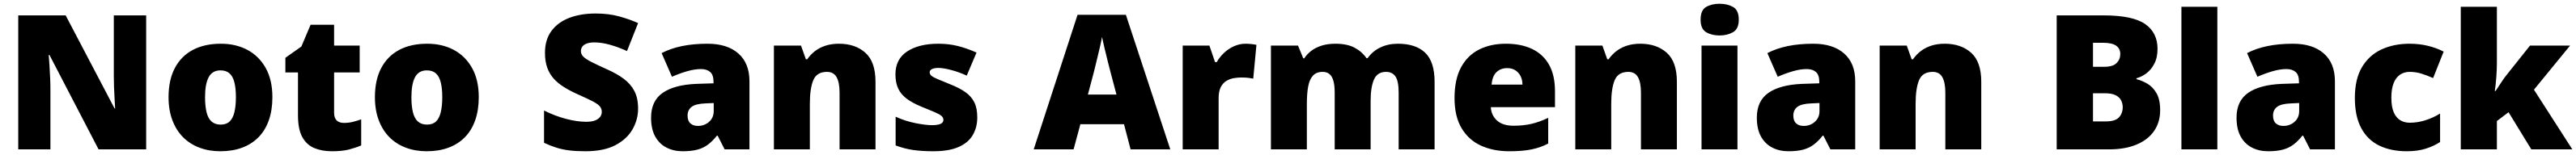

<svg xmlns="http://www.w3.org/2000/svg" viewBox="-20 -796 13694 826"><path d="M757 0H504L243 -503H239Q241 -480 243 -447.5Q245 -415 246.5 -382Q248 -349 248 -322V0H77V-714H329L589 -218H592Q591 -241 589 -272Q587 -303 586 -335Q585 -367 585 -391V-714H757Z M1428 -278Q1428 -209 1409 -155Q1390 -101 1354 -64.5Q1318 -28 1267 -9Q1216 10 1151 10Q1091 10 1040.5 -9Q990 -28 953.5 -64.5Q917 -101 896.5 -155Q876 -209 876 -278Q876 -370 909.5 -433.5Q943 -497 1005 -530Q1067 -563 1154 -563Q1234 -563 1295.5 -530Q1357 -497 1392.5 -433.5Q1428 -370 1428 -278ZM1070 -278Q1070 -231 1078 -198Q1086 -165 1104.5 -148.5Q1123 -132 1153 -132Q1183 -132 1200.5 -148.5Q1218 -165 1226 -198Q1234 -231 1234 -278Q1234 -325 1226 -357Q1218 -389 1200 -405Q1182 -421 1152 -421Q1109 -421 1089.5 -385Q1070 -349 1070 -278Z M1808 -141Q1834 -141 1855.5 -146.5Q1877 -152 1900 -160V-21Q1869 -8 1834 1Q1799 10 1745 10Q1691 10 1650.5 -7Q1610 -24 1587 -65.5Q1564 -107 1564 -182V-410H1497V-488L1582 -548L1631 -664H1756V-553H1892V-410H1756V-195Q1756 -168 1769.5 -154.5Q1783 -141 1808 -141Z M2525 -278Q2525 -209 2506 -155Q2487 -101 2451 -64.5Q2415 -28 2364 -9Q2313 10 2248 10Q2188 10 2137.5 -9Q2087 -28 2050.5 -64.5Q2014 -101 1993.5 -155Q1973 -209 1973 -278Q1973 -370 2006.5 -433.5Q2040 -497 2102 -530Q2164 -563 2251 -563Q2331 -563 2392.5 -530Q2454 -497 2489.5 -433.5Q2525 -370 2525 -278ZM2167 -278Q2167 -231 2175 -198Q2183 -165 2201.5 -148.5Q2220 -132 2250 -132Q2280 -132 2297.5 -148.5Q2315 -165 2323 -198Q2331 -231 2331 -278Q2331 -325 2323 -357Q2315 -389 2297 -405Q2279 -421 2249 -421Q2206 -421 2186.5 -385Q2167 -349 2167 -278Z M3372 -217Q3372 -159 3342.5 -107Q3313 -55 3251.5 -22.5Q3190 10 3092 10Q3043 10 3006.5 5.5Q2970 1 2938 -9Q2906 -19 2872 -35V-207Q2930 -178 2989 -162.5Q3048 -147 3096 -147Q3125 -147 3143 -154Q3161 -161 3170 -173Q3179 -185 3179 -200Q3179 -219 3166 -232Q3153 -245 3125 -259Q3097 -273 3050 -294Q3010 -312 2978 -332Q2946 -352 2923.5 -377Q2901 -402 2889 -435.5Q2877 -469 2877 -515Q2877 -584 2911 -630.5Q2945 -677 3005.5 -700.5Q3066 -724 3146 -724Q3216 -724 3272 -708.5Q3328 -693 3372 -673L3313 -524Q3267 -545 3222.5 -557.5Q3178 -570 3140 -570Q3115 -570 3099 -564Q3083 -558 3075.5 -547.5Q3068 -537 3068 -524Q3068 -507 3081 -494Q3094 -481 3124.5 -465.5Q3155 -450 3208 -426Q3260 -403 3296.5 -375.5Q3333 -348 3352.5 -310.5Q3372 -273 3372 -217Z M3741 -563Q3846 -563 3905 -511Q3964 -459 3964 -363V0H3832L3795 -73H3791Q3768 -44 3743.5 -25.5Q3719 -7 3687 1.5Q3655 10 3609 10Q3561 10 3523 -9.5Q3485 -29 3463 -68.5Q3441 -108 3441 -169Q3441 -258 3502.5 -301Q3564 -344 3681 -349L3773 -352V-360Q3773 -397 3755 -412.5Q3737 -428 3706 -428Q3673 -428 3633 -416.5Q3593 -405 3552 -387L3497 -513Q3545 -538 3605.5 -550.5Q3666 -563 3741 -563ZM3730 -245Q3678 -243 3656.5 -226.5Q3635 -210 3635 -180Q3635 -152 3650 -138.5Q3665 -125 3690 -125Q3725 -125 3749.5 -147Q3774 -169 3774 -204V-247Z M4440 -563Q4526 -563 4580 -515Q4634 -467 4634 -360V0H4443V-302Q4443 -357 4427 -385Q4411 -413 4376 -413Q4322 -413 4303.5 -369Q4285 -325 4285 -242V0H4094V-553H4238L4264 -480H4271Q4289 -506 4313.5 -524.5Q4338 -543 4369.5 -553Q4401 -563 4440 -563Z M5175 -170Q5175 -118 5151.5 -77Q5128 -36 5076.5 -13Q5025 10 4941 10Q4882 10 4835.5 3.5Q4789 -3 4741 -21V-174Q4794 -150 4848 -139.5Q4902 -129 4933 -129Q4965 -129 4980 -136Q4995 -143 4995 -157Q4995 -169 4985 -178Q4975 -187 4949.5 -198Q4924 -209 4877 -228Q4831 -247 4800.5 -269.5Q4770 -292 4755 -323.5Q4740 -355 4740 -400Q4740 -481 4802.5 -522Q4865 -563 4968 -563Q5023 -563 5071 -551Q5119 -539 5171 -516L5119 -393Q5078 -412 5036 -423Q4994 -434 4969 -434Q4947 -434 4934.5 -428Q4922 -422 4922 -411Q4922 -401 4930.5 -393Q4939 -385 4963 -375Q4987 -365 5033 -346Q5081 -327 5112.5 -304.5Q5144 -282 5159.5 -250.5Q5175 -219 5175 -170Z M5990 0 5955 -134H5723L5687 0H5475L5708 -717H5965L6201 0ZM5884 -409Q5879 -428 5870 -463.5Q5861 -499 5852 -537Q5843 -575 5838 -599Q5834 -575 5825.5 -539Q5817 -503 5808.5 -468Q5800 -433 5794 -409L5763 -292H5915Z M6601 -563Q6617 -563 6634 -561Q6651 -559 6659 -557L6642 -377Q6632 -379 6617.5 -381Q6603 -383 6577 -383Q6559 -383 6538.5 -379.5Q6518 -376 6499.5 -365Q6481 -354 6469.5 -332Q6458 -310 6458 -272V0H6267V-553H6409L6439 -465H6448Q6463 -492 6487 -514.5Q6511 -537 6540.5 -550Q6570 -563 6601 -563Z M7411 -563Q7506 -563 7556 -515Q7606 -467 7606 -360V0H7415V-301Q7415 -364 7398 -388.5Q7381 -413 7348 -413Q7302 -413 7284 -372.5Q7266 -332 7266 -258V0H7075V-301Q7075 -341 7068 -365.5Q7061 -390 7047 -401.5Q7033 -413 7011 -413Q6978 -413 6959.5 -393Q6941 -373 6934 -335Q6927 -297 6927 -242V0H6736V-553H6880L6908 -485H6913Q6928 -508 6951 -525.5Q6974 -543 7006 -553Q7038 -563 7079 -563Q7140 -563 7179.5 -542.5Q7219 -522 7244 -486H7250Q7276 -523 7317.5 -543Q7359 -563 7411 -563Z M7985 -563Q8066 -563 8124.5 -535Q8183 -507 8214.5 -451Q8246 -395 8246 -310V-225H7905Q7907 -182 7937.5 -154Q7968 -126 8026 -126Q8078 -126 8121 -136Q8164 -146 8210 -168V-31Q8170 -10 8122.5 0Q8075 10 8003 10Q7919 10 7853.5 -19.5Q7788 -49 7750 -112Q7712 -175 7712 -273Q7712 -373 7746.5 -437Q7781 -501 7842.5 -532Q7904 -563 7985 -563ZM7992 -433Q7958 -433 7935.5 -412Q7913 -391 7909 -345H8073Q8073 -370 8063.5 -389.5Q8054 -409 8036 -421Q8018 -433 7992 -433Z M8700 -563Q8786 -563 8840 -515Q8894 -467 8894 -360V0H8703V-302Q8703 -357 8687 -385Q8671 -413 8636 -413Q8582 -413 8563.5 -369Q8545 -325 8545 -242V0H8354V-553H8498L8524 -480H8531Q8549 -506 8573.5 -524.5Q8598 -543 8629.5 -553Q8661 -563 8700 -563Z M9216 -553V0H9025V-553ZM9121 -776Q9162 -776 9192.5 -759Q9223 -742 9223 -691Q9223 -642 9192.5 -624.5Q9162 -607 9121 -607Q9079 -607 9049.5 -624.5Q9020 -642 9020 -691Q9020 -742 9049.5 -759Q9079 -776 9121 -776Z M9619 -563Q9724 -563 9783 -511Q9842 -459 9842 -363V0H9710L9673 -73H9669Q9646 -44 9621.5 -25.5Q9597 -7 9565 1.5Q9533 10 9487 10Q9439 10 9401 -9.5Q9363 -29 9341 -68.5Q9319 -108 9319 -169Q9319 -258 9380.5 -301Q9442 -344 9559 -349L9651 -352V-360Q9651 -397 9633 -412.5Q9615 -428 9584 -428Q9551 -428 9511 -416.5Q9471 -405 9430 -387L9375 -513Q9423 -538 9483.5 -550.5Q9544 -563 9619 -563ZM9608 -245Q9556 -243 9534.5 -226.5Q9513 -210 9513 -180Q9513 -152 9528 -138.5Q9543 -125 9568 -125Q9603 -125 9627.5 -147Q9652 -169 9652 -204V-247Z M10318 -563Q10404 -563 10458 -515Q10512 -467 10512 -360V0H10321V-302Q10321 -357 10305 -385Q10289 -413 10254 -413Q10200 -413 10181.5 -369Q10163 -325 10163 -242V0H9972V-553H10116L10142 -480H10149Q10167 -506 10191.5 -524.5Q10216 -543 10247.5 -553Q10279 -563 10318 -563Z M11162 -714Q11317 -714 11383 -668Q11449 -622 11449 -536Q11449 -489 11432 -456.5Q11415 -424 11389.5 -405Q11364 -386 11337 -379V-374Q11366 -367 11395 -350Q11424 -333 11443.5 -299.5Q11463 -266 11463 -209Q11463 -144 11430 -97Q11397 -50 11336 -25Q11275 0 11191 0H10913V-714ZM11164 -440Q11212 -440 11231.5 -460Q11251 -480 11251 -508Q11251 -537 11229 -552.5Q11207 -568 11160 -568H11106V-440ZM11106 -299V-149H11174Q11224 -149 11244 -170.5Q11264 -192 11264 -225Q11264 -244 11255.5 -261Q11247 -278 11226.5 -288.5Q11206 -299 11170 -299Z M11767 0H11576V-760H11767Z M12169 -563Q12274 -563 12333 -511Q12392 -459 12392 -363V0H12260L12223 -73H12219Q12196 -44 12171.5 -25.5Q12147 -7 12115 1.5Q12083 10 12037 10Q11989 10 11951 -9.5Q11913 -29 11891 -68.5Q11869 -108 11869 -169Q11869 -258 11930.5 -301Q11992 -344 12109 -349L12201 -352V-360Q12201 -397 12183 -412.5Q12165 -428 12134 -428Q12101 -428 12061 -416.5Q12021 -405 11980 -387L11925 -513Q11973 -538 12033.5 -550.5Q12094 -563 12169 -563ZM12158 -245Q12106 -243 12084.5 -226.5Q12063 -210 12063 -180Q12063 -152 12078 -138.5Q12093 -125 12118 -125Q12153 -125 12177.5 -147Q12202 -169 12202 -204V-247Z M12774 10Q12690 10 12628 -20Q12566 -50 12532 -113Q12498 -176 12498 -274Q12498 -375 12536 -438.5Q12574 -502 12639.5 -532.5Q12705 -563 12789 -563Q12840 -563 12885.5 -552Q12931 -541 12970 -521L12914 -380Q12880 -395 12850.5 -404Q12821 -413 12789 -413Q12760 -413 12738 -398Q12716 -383 12704 -352.5Q12692 -322 12692 -275Q12692 -227 12704.5 -198Q12717 -169 12739 -155.5Q12761 -142 12790 -142Q12831 -142 12872.5 -155Q12914 -168 12951 -191V-39Q12917 -17 12874 -3.5Q12831 10 12774 10Z M13253 -461Q13253 -427 13250 -386Q13247 -345 13242 -311H13246Q13254 -323 13264 -338.5Q13274 -354 13285 -370Q13296 -386 13305 -397L13429 -553H13642L13450 -318L13654 0H13436L13315 -198L13253 -151V0H13061V-760H13253Z"/></svg>

Font: Noto Sans Armenian Black
Style: Regular
Weight: 900
Version: Version 2.007